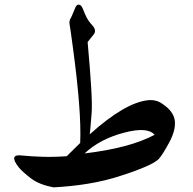

<svg xmlns="http://www.w3.org/2000/svg" viewBox="-20 -764 832 826"><path d="M294 -557Q281 -653 279 -662Q277 -672 284 -686Q286 -687 304 -731Q309 -744 319 -744Q329 -744 336 -727Q341 -714 345.5 -704Q350 -694 353 -688Q356 -682 362 -673.5Q368 -665 378 -654Q396 -634 384 -617Q371 -601 364 -592Q357 -583 357 -583Q368 -462 372.5 -384.5Q377 -307 374 -275Q371 -243 369.5 -221Q368 -199 366 -186Q518 -323 618 -333Q653 -336 679 -317Q727 -285 732 -245Q737 -206 709 -153Q680 -99 663 -80Q634 -51 500 -8Q433 14 360.5 26Q288 38 211 42Q150 31 114 4Q76 -25 60 -45Q38 -73 41.5 -86Q45 -99 75 -95Q115 -91 163 -89.5Q211 -88 267 -92L325 -149Q328 -219 320 -321Q312 -423 294 -557ZM513 -193Q410 -166 344 -104Q538 -127 645 -184Q615 -220 513 -193Z"/></svg>

Font: Amiri
Style: Bold
Weight: 700
Designer: Khaled Hosny
Version: Version 0.113